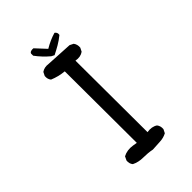

<svg xmlns="http://www.w3.org/2000/svg" viewBox="-233 -876 966 966"><g transform="rotate(-45 250.0 -393.0)"><path d="M261.7 0Q232.4 -5.9 199.2 -5.9Q166 -5.9 138.7 -19.5Q127 -33.2 128.9 -54.7L138.7 -75.2Q168 -90.8 205.1 -85L228.5 -81.1L226.6 -591.8Q185.5 -595.7 148.4 -611.3Q136.7 -625 138.7 -646.5L148.4 -666Q168 -679.7 195.3 -675.8L336.9 -668L356.4 -658.2Q368.2 -642.6 366.2 -621.1L356.4 -601.6Q335 -585.9 302.7 -591.8L304.7 -81.1Q338.9 -86.9 362.3 -71.3Q374 -56.6 372.1 -35.2L362.3 -15.6Q340.8 -3.9 314 -2.9Q287.1 -2 261.7 0ZM248 -685.5 232.4 -693.4Q197.3 -722.7 169.9 -759.8V-775.4L173.8 -781.2Q183.6 -787.1 197.3 -785.2L248 -730.5Q287.1 -753.9 327.1 -765.6Q340.8 -755.9 336.9 -740.2Q315.4 -722.7 293.5 -710Q271.5 -697.3 248 -685.5Z"/></g></svg>

Font: NaikaiFont
Style: Regular-Lite
Weight: 400
Version: Version 1.67